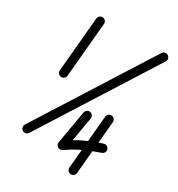

<svg xmlns="http://www.w3.org/2000/svg" viewBox="-92 -668 943 1020"><g transform="rotate(10 380.0 -157.5)"><path d="M380.7 -582.3C368.2 -588.2 353.4 -582.8 347.5 -570.3C299.8 -468.8 252.1 -367.2 204.4 -265.6C198.5 -253.1 203.9 -238.2 216.4 -232.4C228.9 -226.5 243.8 -231.9 249.6 -244.4C297.3 -345.9 345 -447.5 392.7 -549.1C398.6 -561.6 393.2 -576.5 380.7 -582.3ZM754.9 -445.2C746.5 -456.2 730.8 -458.2 719.8 -449.7C503.8 -283.1 287.8 -116.4 71.8 50.2C60.8 58.6 58.8 74.3 67.2 85.3C75.7 96.2 91.4 98.2 102.3 89.8C102.3 89.8 102.3 89.8 102.3 89.8C318.3 -76.9 534.3 -243.5 750.4 -410.2C761.3 -418.6 763.3 -434.3 754.9 -445.2ZM517.7 -76.8C505.2 -82.7 490.3 -77.3 484.5 -64.8C437.7 34.9 391 134.7 344.2 234.4C338.4 246.9 343.7 261.8 356.2 267.6C368.7 273.5 383.6 268.1 389.5 255.6C436.2 155.9 483 56.1 529.7 -43.6C535.6 -56.1 530.2 -71 517.7 -76.8ZM367.2 -66.6C367.2 -66.6 367.2 -66.6 367.2 -66.6C332.9 -6.8 298.7 52.9 264.3 112.6C259.2 121.6 261.3 132.1 267.1 139.7C273 147.3 282.7 151.9 292.6 149.2C363 129.9 426.2 125.2 500.2 127.6C514 128.1 525.5 117.2 526 103.4C526.4 89.6 515.6 78.1 501.8 77.6C501.8 77.6 501.8 77.6 501.8 77.6C422.9 75 354.8 80.3 279.4 101C269.4 103.7 273.9 117.3 282.2 128C290.5 138.7 302.5 146.5 307.7 137.6C342 77.8 376.3 18 410.5 -41.8C417.4 -53.8 413.3 -69 401.3 -75.9C389.3 -82.8 374 -78.6 367.2 -66.6Z"/></g></svg>

Font: FRB American Cursive Guidelines Semibold
Style: Italic
Weight: 600
Italic angle: -25°
Version: Version 2.0;Modular Font Editor K font №1